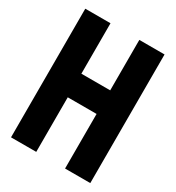

<svg xmlns="http://www.w3.org/2000/svg" viewBox="-172 -818 845 923"><g transform="rotate(30 250.0 -357.0)"><path d="M30 0V-714H170V-434H330V-714H470V0H330V-303H170V0Z"/></g></svg>

Font: Noto Sans Mono Condensed Extra
Style: Regular
Weight: 800
Width: 3
Designer: Monotype Design Team
Foundry: Monotype Imaging Inc.
Version: Version 1.900